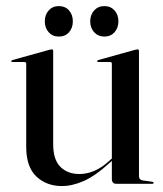

<svg xmlns="http://www.w3.org/2000/svg" viewBox="-20 -603 536 630"><path d="M66 -121V-394Q66 -399.5 59.5 -399.5H20.5Q17 -399.5 17 -402.5Q17 -404.5 21 -406L141.5 -439.5Q147.5 -441 150 -441Q154.5 -441 154.5 -436V-130Q154.5 -79 178.2 -55.5Q202 -32 240.5 -32Q264.5 -32 289.2 -42.2Q314 -52.5 340 -76.5L347 -83V-394Q347 -399.5 341.5 -399.5H302.5Q299 -399.5 299 -402.5Q299 -404.5 302.5 -406L423 -439.5Q428.5 -441 431 -441Q436 -441 436 -436V-25.5Q436 -13 448 -11L479.5 -6.5Q484 -6 484 -3Q484 0 480.5 0H361Q347 0 347 -16.5V-75L343.5 -72Q294 -26.5 255.8 -9.5Q217.5 7.5 183 7.5Q132.5 7.5 99.2 -24Q66 -55.5 66 -121ZM173 -483Q152.5 -483 139.8 -497.2Q127 -511.5 127 -533Q127 -554.5 139.8 -568.8Q152.5 -583 173 -583Q194 -583 206.5 -568.8Q219 -554.5 219 -533Q219 -511.5 206.5 -497.2Q194 -483 173 -483ZM322.5 -483Q302 -483 289 -497.2Q276 -511.5 276 -533Q276 -554.5 289 -568.8Q302 -583 322.5 -583Q343 -583 355.8 -568.8Q368.5 -554.5 368.5 -533Q368.5 -511.5 355.8 -497.2Q343 -483 322.5 -483Z"/></svg>

Font: Fraunces 144pt S000
Style: Regular
Weight: 400
Version: Version 1.000; ttfautohint (v1.8.3)